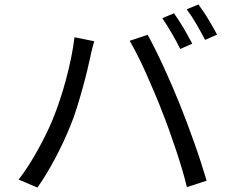

<svg xmlns="http://www.w3.org/2000/svg" viewBox="-20 -839 1040 866"><path d="M765 -779Q774 -766 785.5 -748.5Q797 -731 808 -712.5Q819 -694 829 -675.5Q839 -657 847 -642L793 -618Q778 -649 755 -688.5Q732 -728 712 -757ZM875 -819Q885 -805 897 -787.5Q909 -770 920 -751.5Q931 -733 941.5 -715Q952 -697 959 -683L905 -659Q888 -692 866 -730Q844 -768 822 -797ZM218 -301Q234 -340 249.5 -386.5Q265 -433 278 -481.5Q291 -530 301 -579Q311 -628 316 -671L405 -653Q400 -636 395 -616.5Q390 -597 387 -580Q382 -557 373 -519.5Q364 -482 352 -439Q340 -396 326 -351Q312 -306 296 -268Q268 -199 229.5 -126Q191 -53 149 7L64 -29Q88 -60 110 -94.5Q132 -129 151.5 -164.5Q171 -200 188 -234.5Q205 -269 218 -301ZM710 -339Q695 -378 676.5 -421.5Q658 -465 639 -508Q620 -551 600.5 -589Q581 -627 565 -655L646 -682Q661 -655 680 -617Q699 -579 718.5 -536.5Q738 -494 757 -450Q776 -406 792 -366Q807 -329 824 -283.5Q841 -238 857.5 -191.5Q874 -145 888 -101.5Q902 -58 912 -24L823 5Q814 -33 801 -76.5Q788 -120 773 -165Q758 -210 742 -254.5Q726 -299 710 -339Z"/></svg>

Font: SpoqaHanSans-Regular
Style: Regular
Weight: 400
Designer: [Spoqa Han Sans] Dong-huui Kim \uAE40 \uB3D9 \uD718  Younghwa Kang \uAC15 \uC601 \uD654  [Noto Sans] Ryoko NISHIZUKA \u8
Foundry: Spoqa (http://www.spoqa-han-sans.com)
Version: Version 2.000